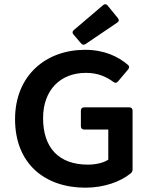

<svg xmlns="http://www.w3.org/2000/svg" viewBox="-20 -871 709 903"><path d="M326.2 -708 361.3 -667C367.2 -660.2 375 -658.2 382.8 -664.1L531.2 -764.6C540 -770.5 541 -777.3 534.2 -786.1L486.3 -844.7C480.5 -852.5 472.7 -853.5 464.8 -846.7L327.1 -729.5C319.3 -722.7 319.3 -715.8 326.2 -708ZM50.8 -310.5C50.8 -100.6 191.4 11.7 381.8 11.7C469.7 11.7 546.9 -16.6 594.7 -55.7C601.6 -61.5 603.5 -67.4 603.5 -75.2V-350.6C603.5 -360.4 597.7 -366.2 587.9 -366.2H376C366.2 -366.2 360.4 -360.4 360.4 -350.6V-277.3C360.4 -267.6 366.2 -261.7 376 -261.7H489.3V-120.1C467.8 -105.5 430.7 -96.7 393.6 -96.7C254.9 -96.7 182.6 -177.7 182.6 -315.4C182.6 -448.2 264.6 -528.3 383.8 -528.3C441.4 -528.3 480.5 -509.8 513.7 -485.4C521.5 -479.5 529.3 -480.5 535.2 -488.3L583 -544.9C588.9 -552.7 588.9 -560.5 581.1 -566.4C536.1 -604.5 471.7 -636.7 379.9 -636.7C196.3 -636.7 50.8 -516.6 50.8 -310.5Z"/></svg>

Font: Ed Sans Neue SemiBold
Style: Regular
Weight: 600
Designer: Stephen Hutchings
Version: Version 1.004;PS 001.004;hotconv 1.0.88;makeotf.lib2.5.64775